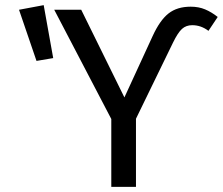

<svg xmlns="http://www.w3.org/2000/svg" viewBox="-20 -727 867 747"><path d="M413 -264 191 -689H296L464 -348L574 -587Q602 -648 635.5 -674.5Q669 -701 722 -701Q753 -701 778 -690.5Q803 -680 827 -661L791 -607Q762 -629 728 -629Q704 -629 688 -614.5Q672 -600 653 -561L509 -265V0H413ZM187 -501 122 -490 54 -689 150 -707Z"/></svg>

Font: Fira Sans
Style: Regular
Weight: 400
Designer: bBox Type GmbH & Carrois Corporate GbR & Edenspiekermann AG
Foundry: bBox Type GmbH & Carrois Corporate GbR & Edenspiekermann AG
Version: Version 4.301